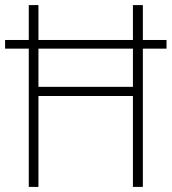

<svg xmlns="http://www.w3.org/2000/svg" viewBox="-20 -785 675 754"><path d="M93 -51H131V-408H502V-51H541V-594H634V-628H541V-765H502V-628H131V-765H93V-628H0V-594H93ZM131 -444V-594H502V-444Z"/></svg>

Font: Noto Sans Tamil UI SemiCondensed ExtraLight
Style: Regular
Weight: 200
Width: 4
Designer: Jelle Bosma - Monotype Design Team
Foundry: Monotype Imaging Inc.
Version: Version 2.004